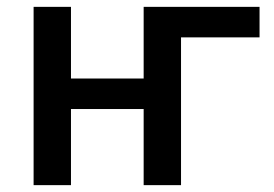

<svg xmlns="http://www.w3.org/2000/svg" viewBox="-20 -540 800 560"><path d="M78 -520H187V-311H399V-520H737V-431H508V0H399V-222H187V0H78Z"/></svg>

Font: Plexus Sans Medium
Style: Regular
Weight: 500
Version: Version 2.001;PS 002.001;hotconv 1.0.70;makeotf.lib2.5.58329